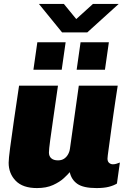

<svg xmlns="http://www.w3.org/2000/svg" viewBox="-20 -947 667 977"><path d="M168 10Q96 10 60 -27Q24 -64 24 -119Q24 -138 31.5 -195Q39 -252 51 -335Q63 -418 77 -511H275Q263 -427 252.5 -355Q242 -283 235.5 -234.5Q229 -186 229 -171Q229 -152 241 -141.5Q253 -131 275 -131Q293 -131 305.5 -139Q318 -147 326 -161Q334 -175 336 -191L381 -511H579Q573 -473 567.5 -436Q562 -399 557 -364Q552 -329 547.5 -297Q543 -265 539.5 -238Q536 -211 533 -190.5Q530 -170 528.5 -157Q527 -144 527 -140Q527 -125 535.5 -118Q544 -111 554 -111Q563 -111 571.5 -113.5Q580 -116 590 -120L575 -13Q559 -3 534 3.5Q509 10 471 10Q404 10 373.5 -11.5Q343 -33 335 -71Q326 -60 305 -40.5Q284 -21 250 -5.5Q216 10 168 10ZM296 -782 178 -927H305L368 -850L453 -927H584L424 -782ZM150 -592 170 -732H314L294 -592ZM370 -592 390 -732H534L514 -592Z"/></svg>

Font: Chivo Medium Black
Style: Italic
Weight: 900
Italic angle: -8.05°
Version: Version 2.002